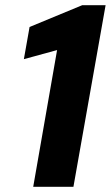

<svg xmlns="http://www.w3.org/2000/svg" viewBox="-20 -720 427 740"><path d="M108 0 200 -527 72 -492 94 -616 297 -700H387L263 0Z"/></svg>

Font: DM Sans 18pt Black
Style: Italic
Weight: 900
Italic angle: -10°
Designer: Colophon Foundry, Jonny Pinhorn
Foundry: Colophon Foundry
Version: Version 4.004;gftools[0.9.30]